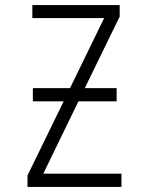

<svg xmlns="http://www.w3.org/2000/svg" viewBox="-20 -734 570 754"><path d="M88 0H457V-52H150L288 -336H438V-388H313L450 -669V-714H107V-663H389L255 -388H109V-336H230L88 -45Z"/></svg>

Font: Noto Sans Mono Condensed Light
Style: Regular
Weight: 300
Width: 3
Designer: Monotype Design Team
Foundry: Monotype Imaging Inc.
Version: Version 2.014